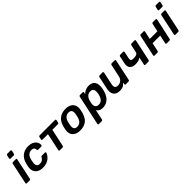

<svg xmlns="http://www.w3.org/2000/svg" viewBox="334 -2277 4018 4018"><g transform="rotate(-45 2343.0 -268.0)"><path d="M28 0Q18 0 12.5 -7Q7 -14 9 -24L109 -496Q111 -506 119.5 -513Q128 -520 138 -520H221Q232 -520 237 -513Q242 -506 240 -496L140 -24Q138 -14 130 -7Q122 0 111 0ZM152 -606Q142 -606 136.5 -613Q131 -620 133 -630L149 -702Q151 -712 159 -719Q167 -726 178 -726H269Q279 -726 285 -719Q291 -712 289 -702L273 -630Q271 -620 262.5 -613Q254 -606 244 -606Z M496 10Q429 10 378.5 -17Q328 -44 304 -95.5Q280 -147 293 -220Q296 -235 301 -259.5Q306 -284 310 -300Q337 -409 410 -469.5Q483 -530 596 -530Q659 -530 701.5 -512Q744 -494 768.5 -466Q793 -438 802.5 -408Q812 -378 809 -354Q808 -343 800.5 -336.5Q793 -330 783 -330H692Q682 -330 676.5 -335Q671 -340 670 -350Q670 -390 648.5 -408Q627 -426 587 -426Q538 -426 499.5 -394.5Q461 -363 444 -295Q440 -277 436 -258Q432 -239 429 -225Q418 -156 439 -125Q460 -94 509 -94Q548 -94 579 -110.5Q610 -127 631 -167Q637 -178 643.5 -182.5Q650 -187 660 -187H750Q760 -187 765.5 -180.5Q771 -174 768 -163Q761 -141 742.5 -111.5Q724 -82 692 -54Q660 -26 611.5 -8Q563 10 496 10Z M1004 0Q993 0 988 -7Q983 -14 984 -24L1067 -414H905Q894 -414 889 -421Q884 -428 886 -439L898 -496Q900 -506 908 -513Q916 -520 927 -520H1381Q1392 -520 1397.5 -513Q1403 -506 1401 -496L1389 -439Q1387 -428 1378.5 -421Q1370 -414 1359 -414H1197L1113 -24Q1112 -14 1103.5 -7Q1095 0 1085 0Z M1601 10Q1525 10 1474.5 -18Q1424 -46 1402.5 -97Q1381 -148 1392 -216Q1395 -234 1400.5 -260Q1406 -286 1411 -304Q1429 -373 1466.5 -423.5Q1504 -474 1562.5 -502Q1621 -530 1701 -530Q1777 -530 1827.5 -502Q1878 -474 1900 -423.5Q1922 -373 1911 -304Q1907 -286 1902 -260Q1897 -234 1892 -216Q1874 -148 1837.5 -97Q1801 -46 1742.5 -18Q1684 10 1601 10ZM1611 -89Q1665 -89 1702.5 -122.5Q1740 -156 1757 -221Q1761 -236 1766 -260Q1771 -284 1774 -299Q1785 -364 1765 -397.5Q1745 -431 1691 -431Q1638 -431 1600 -397.5Q1562 -364 1546 -299Q1542 -284 1536.5 -260Q1531 -236 1529 -221Q1518 -156 1537.5 -122.5Q1557 -89 1611 -89Z M1969 190Q1959 190 1953.5 183Q1948 176 1950 166L2092 -496Q2094 -506 2102 -513Q2110 -520 2120 -520H2199Q2210 -520 2215.5 -513Q2221 -506 2219 -496L2210 -456Q2241 -488 2284.5 -509Q2328 -530 2386 -530Q2439 -530 2474 -513Q2509 -496 2528.5 -464.5Q2548 -433 2553 -390Q2558 -347 2549 -295Q2546 -278 2542 -260Q2538 -242 2534 -224Q2517 -158 2482 -105Q2447 -52 2394 -21Q2341 10 2271 10Q2217 10 2183 -9.5Q2149 -29 2132 -61L2084 166Q2082 176 2073.5 183Q2065 190 2054 190ZM2256 -97Q2299 -97 2327 -115.5Q2355 -134 2372.5 -164Q2390 -194 2399 -230Q2404 -245 2407 -260Q2410 -275 2412 -290Q2417 -326 2412.5 -356Q2408 -386 2388 -404.5Q2368 -423 2325 -423Q2284 -423 2255 -404Q2226 -385 2208 -355.5Q2190 -326 2182 -295Q2177 -277 2172.5 -257Q2168 -237 2165 -218Q2160 -188 2166.5 -160.5Q2173 -133 2195 -115Q2217 -97 2256 -97Z M2773 10Q2708 10 2667 -17.5Q2626 -45 2612.5 -95.5Q2599 -146 2613 -215L2673 -496Q2675 -506 2683.5 -513Q2692 -520 2702 -520H2790Q2800 -520 2805 -513Q2810 -506 2808 -496L2750 -221Q2741 -180 2744.5 -152.5Q2748 -125 2767 -111Q2786 -97 2826 -97Q2880 -97 2920 -130Q2960 -163 2972 -221L3031 -496Q3033 -506 3041.5 -513Q3050 -520 3060 -520H3147Q3158 -520 3163 -513Q3168 -506 3166 -496L3066 -24Q3064 -14 3056 -7Q3048 0 3037 0H2956Q2946 0 2940.5 -7Q2935 -14 2937 -24L2945 -65Q2923 -42 2900 -25Q2877 -8 2847 1Q2817 10 2773 10Z M3536 0Q3526 0 3520.5 -7Q3515 -14 3517 -24L3553 -194Q3524 -172 3485 -161.5Q3446 -151 3400 -151Q3313 -151 3271 -197Q3229 -243 3249 -335L3283 -496Q3285 -506 3293 -513Q3301 -520 3312 -520H3398Q3408 -520 3413.5 -513Q3419 -506 3417 -496L3386 -347Q3376 -303 3392.5 -285Q3409 -267 3453 -267Q3504 -267 3539 -280Q3574 -293 3581 -326L3618 -496Q3620 -506 3628 -513Q3636 -520 3646 -520H3735Q3746 -520 3751.5 -513Q3757 -506 3755 -496L3654 -24Q3652 -14 3644 -7Q3636 0 3625 0Z M3809 0Q3799 0 3793.5 -7Q3788 -14 3790 -24L3891 -496Q3893 -506 3901 -513Q3909 -520 3919 -520H4002Q4013 -520 4018.5 -513Q4024 -506 4022 -496L3983 -317H4209L4248 -496Q4250 -506 4258 -513Q4266 -520 4276 -520H4359Q4369 -520 4375 -513Q4381 -506 4379 -496L4277 -24Q4275 -14 4267 -7Q4259 0 4249 0H4166Q4156 0 4150.5 -7Q4145 -14 4147 -24L4187 -212H3961L3921 -24Q3919 -14 3911 -7Q3903 0 3892 0Z M4425 0Q4415 0 4409.5 -7Q4404 -14 4406 -24L4506 -496Q4508 -506 4516.5 -513Q4525 -520 4535 -520H4618Q4629 -520 4634 -513Q4639 -506 4637 -496L4537 -24Q4535 -14 4527 -7Q4519 0 4508 0ZM4549 -606Q4539 -606 4533.5 -613Q4528 -620 4530 -630L4546 -702Q4548 -712 4556 -719Q4564 -726 4575 -726H4666Q4676 -726 4682 -719Q4688 -712 4686 -702L4670 -630Q4668 -620 4659.5 -613Q4651 -606 4641 -606Z"/></g></svg>

Font: Rubik Light Medium
Style: Italic
Weight: 500
Italic angle: -12°
Version: Version 2.104